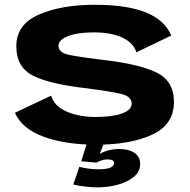

<svg xmlns="http://www.w3.org/2000/svg" viewBox="-20 -616 816 824"><path d="M393.5 5Q261.5 5 168 -29Q74.5 -63 44 -132L199.5 -205.5Q213 -160 266.5 -137Q320 -114 390 -114Q462.5 -114 503.8 -129Q545 -144 545 -171Q545 -202.5 499.8 -213Q454.5 -223.5 356.5 -236.5Q195 -254.5 122.5 -290.8Q50 -327 50 -417.5Q50 -511 146.5 -553.2Q243 -595.5 386.5 -595.5Q525.5 -595.5 606.5 -562.5Q687.5 -529.5 715 -463.5L565.5 -391.5Q552 -433 504.2 -455Q456.5 -477 382.5 -477Q313 -477 272 -461Q231 -445 231 -420Q231 -389 279.5 -379.8Q328 -370.5 421.5 -359Q576 -341.5 651.2 -305Q726.5 -268.5 726.5 -179Q726.5 -81 632.8 -38Q539 5 393.5 5ZM399.5 188Q348.5 188 294.5 176L320.5 100Q335.5 104 356.2 107.2Q377 110.5 401 110.5Q469.5 110.5 469.5 84Q469.5 68 440.5 68Q427.5 68 414.2 72.8Q401 77.5 394 82L328.5 76L352.5 0H425.5L408 45Q422.5 35.5 444.8 29.5Q467 23.5 492.5 23.5Q532 23.5 556.8 39.8Q581.5 56 581.5 88Q581.5 121 554.2 143.2Q527 165.5 485 176.8Q443 188 399.5 188Z"/></svg>

Font: Anybody ExtraExpanded Regular
Style: Bold
Weight: 700
Width: 8
Designer: Tyler Finck
Foundry: Etcetera Type Company
Version: Version 1.010; ttfautohint (v1.8.3) -l 8 -r 50 -G 200 -x 14 